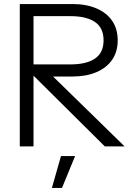

<svg xmlns="http://www.w3.org/2000/svg" viewBox="-20 -725 670 951"><path d="M78 0V-705H339Q407 -705 457.5 -683.5Q508 -662 535.5 -622Q563 -582 563 -525Q563 -469 535.5 -429Q508 -389 457.5 -367.5Q407 -346 339 -346H204V-368H106V-406H329Q408 -406 450.5 -435Q493 -464 493 -525Q493 -587 450.5 -616Q408 -645 329 -645H109L146 -684V0ZM499 0 114 -382H206L597 0ZM237 206 282 48H352L287 206Z"/></svg>

Font: TikTok Sans 24pt Light
Style: Regular
Weight: 300
Version: Version 4.000